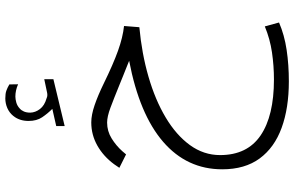

<svg xmlns="http://www.w3.org/2000/svg" viewBox="-206 -534 1071 698"><g transform="rotate(-90 329.0 -184.5)"><path d="M282.7 -529.3Q265.6 -546.4 252.2 -566.2Q238.8 -585.9 238.8 -615.7Q238.8 -648.4 256.8 -670.9Q268.6 -685.5 285.6 -692.9Q302.7 -700.2 320.8 -700.2Q338.4 -700.2 349.1 -696.3Q359.9 -692.4 371.6 -685.5L372.1 -653.8Q349.6 -663.6 327.6 -663.6Q317.9 -663.6 305.7 -660.2Q293.5 -656.7 284.2 -647.9Q277.3 -642.1 273.2 -632.6Q269 -623 269 -609.4Q269.5 -590.8 282.2 -574.2Q294.9 -557.6 320.8 -550.3Q322.3 -549.8 325.4 -548.6Q328.6 -547.4 333.5 -547.4Q337.4 -547.4 339.8 -547.9L390.6 -558.6V-525.4L220.2 -484.4V-515.1ZM457.5 -250Q439.5 -257.3 427.7 -262Q416 -266.6 403.3 -271.7Q390.6 -276.9 369.1 -285.6Q319.8 -305.7 287.1 -317.9Q254.4 -330.1 232.9 -330.1Q201.7 -330.1 175.3 -313.7Q148.9 -297.4 128.9 -274.9L117.2 -261.2L68.4 -285.6L81.5 -304.7Q110.4 -343.8 149.4 -365.7Q188.5 -387.7 233.4 -387.7Q260.7 -387.7 296.4 -375.5Q332 -363.3 375 -342.3Q444.8 -308.1 493.9 -290.5Q543 -272.9 584 -268.6L579.6 -212.9Q483.9 -204.1 399.7 -179.7Q315.4 -155.3 251.5 -117.2Q187.5 -79.1 151.1 -29.1Q114.7 21 114.7 80.6Q114.7 179.2 186 227.8Q257.3 276.4 389.6 276.4Q439 276.4 487.8 269.3Q536.6 262.2 582.5 243.2L596.7 294.9Q551.3 314.5 497.3 322.5Q443.4 330.6 382.8 330.6Q285.6 330.6 213.9 304.4Q142.1 278.3 102.5 224.6Q63 170.9 63 88.4Q63 -40 163.1 -126.5Q263.2 -212.9 457.5 -250Z"/></g></svg>

Font: Vazir Thin FD-WOL
Style: Thin-FD-WOL
Weight: 100
Designer: Saber Rastikerdar
Foundry: Saber Rastikerdar
Version: Version 30.1.0